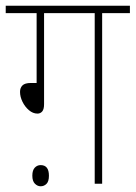

<svg xmlns="http://www.w3.org/2000/svg" viewBox="-20 -642 474 671"><path d="M134 -596V-278Q134 -260 127.5 -252.5Q121 -245 111 -245Q95 -245 81 -257Q67 -269 58.5 -286.5Q50 -304 50 -321Q50 -335 58.5 -343.5Q67 -352 88 -352H108V-596H0V-622H434V-596H337V0H311V-596ZM93 -28Q93 -47 101.5 -56Q110 -65 122 -65Q151 -65 151 -28Q151 -8 142.5 0.5Q134 9 122 9Q111 9 102 0Q93 -9 93 -28Z"/></svg>

Font: Noto Sans Devanagari UI Condensed Thin
Style: Regular
Weight: 100
Width: 3
Designer: Jelle Bosma - Monotype Design Team
Foundry: Monotype Imaging Inc.
Version: Version 2.004; ttfautohint (v1.8.4.7-5d5b)